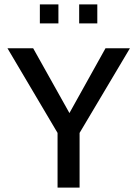

<svg xmlns="http://www.w3.org/2000/svg" viewBox="-20 -848 621 868"><path d="M339.8 -247.1V0H240.2V-247.1L13.7 -629.9H129.9L293.9 -336.9L457 -629.9H567.4ZM160.2 -742.2V-828.1H244.1V-742.2ZM337.9 -742.2V-828.1H419.9V-742.2Z"/></svg>

Font: Namkio Khamti Book
Style: Regular
Weight: 500
Designer: Debbi Hosken
Foundry: SIL International
Version: Version 3.917